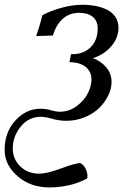

<svg xmlns="http://www.w3.org/2000/svg" viewBox="-67 -511 556 816"><path d="M228 -246.6 234.9 -280.8H241.2Q288.1 -280.8 318.1 -310.1Q348.1 -339.4 348.1 -390.6Q348.1 -422.4 327.1 -439.5Q306.2 -456.5 269.5 -456.5Q228.5 -456.5 200 -431.4Q171.4 -406.2 157.7 -359.9L86.9 -357.9Q100.6 -396.5 113.3 -446.3Q148.9 -465.8 195.6 -478.3Q242.2 -490.7 282.7 -490.7Q314 -490.7 340.8 -485.4Q367.7 -480 389.6 -468.8Q411.6 -457.5 424.1 -438Q436.5 -418.5 436.5 -393.1Q436.5 -350.1 406.2 -314.7Q376 -279.3 328.1 -263.7Q363.8 -250 385.5 -223.6Q407.2 -197.3 407.2 -162.6Q407.2 -134.8 393.3 -105.7Q379.4 -76.7 355 -52.5Q330.6 -28.3 293.5 -12.9Q256.3 2.4 214.4 2.4Q184.6 2.4 155.3 -6.1Q126 -14.6 106 -14.6Q55.2 -14.6 21.2 26.9Q-12.7 68.4 -12.7 120.6Q-12.7 165 19 196Q50.8 227.1 99.6 227.1Q132.3 227.1 193.1 204.6Q253.9 182.1 274.4 182.1Q287.6 188.5 296.1 204.6Q304.7 220.7 304.7 237.3Q304.7 241.2 303.7 247.1Q301.3 248.5 296.4 251.2Q291.5 253.9 275.6 260.5Q259.8 267.1 242.2 272.2Q224.6 277.3 198 281.5Q171.4 285.6 144 285.6Q62.5 285.6 7.6 237.8Q-47.4 189.9 -47.4 126Q-47.4 51.3 -1.7 1.2Q43.9 -48.8 104.5 -48.8Q127.9 -48.8 149.4 -42.5Q170.9 -36.1 186.5 -36.1Q227.1 -36.1 259.3 -60.3Q291.5 -84.5 306.6 -115.2Q321.8 -146 321.8 -172.9Q321.8 -206.1 297.4 -226.3Q272.9 -246.6 228 -246.6Z"/></svg>

Font: Flanker
Style: Italic
Weight: 400
Italic angle: -12°
Designer: Flanker
Version: Version 2.027